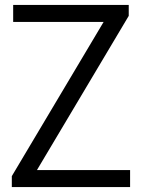

<svg xmlns="http://www.w3.org/2000/svg" viewBox="-20 -760 576 780"><path d="M28 0V-44.5L412 -689.5L417.5 -671H33.5V-740H503V-695.5L119 -50.5L113.5 -69H508.5V0Z"/></svg>

Font: Encode Sans SemiCondensed
Style: Regular
Weight: 400
Width: 4
Designer: Multiple Designers
Foundry: Impallari Type
Version: Version 3.002